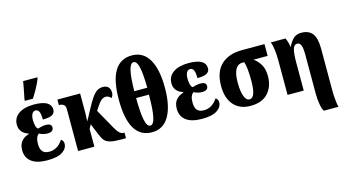

<svg xmlns="http://www.w3.org/2000/svg" viewBox="-105 -1212 3374 1869"><g transform="rotate(-15 1582.5 -278.0)"><path d="M174 -621 185 -676Q203 -765 207 -796H350V-784Q318 -703 255 -606H174ZM24 -148Q24 -205 52 -238Q80 -271 127 -284V-289Q38 -319 38 -401Q38 -470 94 -509.5Q150 -549 249 -549Q420 -549 420 -451Q420 -420 393 -402.5Q366 -385 296 -385Q296 -438 285 -463.5Q274 -489 249 -489Q226 -489 213.5 -466.5Q201 -444 201 -405Q201 -368 209 -342Q217 -316 231 -312Q274 -327 313 -327Q337 -327 352 -317.5Q367 -308 367 -288Q367 -265 351 -253.5Q335 -242 305 -242Q284 -242 262 -248Q240 -254 224 -263Q188 -240 188 -168Q188 -116 209.5 -91Q231 -66 277 -66Q360 -66 415 -149Q426 -143 433 -131.5Q440 -120 440 -105Q440 -56 391 -23Q342 10 237 10Q132 10 78 -31.5Q24 -73 24 -148Z M548 -421Q548 -455 530.5 -467.5Q513 -480 496 -480H483V-536H712V-337Q712 -309 709 -255L759 -348Q799 -424 827 -465Q855 -506 881 -523Q907 -540 939 -540Q978 -540 996.5 -519.5Q1015 -499 1015 -465Q1015 -437 996 -413Q988 -424 974.5 -432.5Q961 -441 945 -441Q921 -441 899.5 -424Q878 -407 849 -362L828 -330L939 -132Q962 -91 981.5 -73.5Q1001 -56 1025 -56H1031V0H979Q909 0 872 -10Q835 -20 816 -42Q797 -64 779 -110L734 -220L712 -178V0H548Z M1060 -379Q1060 -764 1293 -764Q1407 -764 1465.5 -663.5Q1524 -563 1524 -378Q1524 -194 1465.5 -92Q1407 10 1292 10Q1060 10 1060 -379ZM1358 -421Q1356 -566 1340.5 -631Q1325 -696 1293 -696Q1261 -696 1245 -630.5Q1229 -565 1227 -421ZM1356 -352H1227Q1228 -200 1243.5 -128.5Q1259 -57 1292 -57Q1325 -57 1340.5 -129Q1356 -201 1356 -352Z M1582 -148Q1582 -205 1610 -238Q1638 -271 1685 -284V-289Q1596 -319 1596 -401Q1596 -470 1652 -509.5Q1708 -549 1807 -549Q1978 -549 1978 -451Q1978 -420 1951 -402.5Q1924 -385 1854 -385Q1854 -438 1843 -463.5Q1832 -489 1807 -489Q1784 -489 1771.5 -466.5Q1759 -444 1759 -405Q1759 -368 1767 -342Q1775 -316 1789 -312Q1832 -327 1871 -327Q1895 -327 1910 -317.5Q1925 -308 1925 -288Q1925 -265 1909 -253.5Q1893 -242 1863 -242Q1842 -242 1820 -248Q1798 -254 1782 -263Q1746 -240 1746 -168Q1746 -116 1767.5 -91Q1789 -66 1835 -66Q1918 -66 1973 -149Q1984 -143 1991 -131.5Q1998 -120 1998 -105Q1998 -56 1949 -23Q1900 10 1795 10Q1690 10 1636 -31.5Q1582 -73 1582 -148Z M2056 -250Q2056 -393 2132.5 -464.5Q2209 -536 2343 -536H2570V-417H2428Q2471 -386 2496.5 -341Q2522 -296 2522 -226Q2522 -123 2462.5 -56.5Q2403 10 2285 10Q2176 10 2116 -59.5Q2056 -129 2056 -250ZM2354 -226Q2354 -359 2334 -417H2317Q2221 -417 2221 -242Q2221 -153 2239.5 -103.5Q2258 -54 2292 -54Q2354 -54 2354 -226Z M2927 65V-338Q2927 -401 2915 -429.5Q2903 -458 2878 -458Q2846 -458 2834 -415.5Q2822 -373 2822 -285V0H2659V-347Q2659 -410 2652 -459.5Q2645 -509 2634 -536H2782Q2801 -494 2809 -443H2810Q2832 -491 2862.5 -520.5Q2893 -550 2943 -550Q3019 -550 3055 -502.5Q3091 -455 3091 -352V69Q3091 119 3096 169Q3101 219 3108 240H2961Q2946 222 2936.5 169.5Q2927 117 2927 65Z"/></g></svg>

Font: Noto Serif CondBlack
Style: Regular
Weight: 900
Width: 3
Designer: Monotype Design Team
Foundry: Monotype Imaging Inc.
Version: Version 1.001